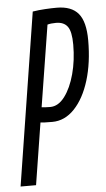

<svg xmlns="http://www.w3.org/2000/svg" viewBox="-59 -744 429 779"><g transform="rotate(-5 155.5 -355.0)"><path d="M-7 0 104 -703Q129 -707 155.5 -708.5Q182 -710 202 -710Q262 -710 290 -676.5Q318 -643 318 -567Q318 -476 296 -404.5Q274 -333 234.5 -291.5Q195 -250 144 -250Q121 -250 112.5 -250.5Q104 -251 96 -252L56 0ZM159 -645 106 -313Q124 -311 141 -311Q174 -311 200 -345.5Q226 -380 241 -435.5Q256 -491 256 -555Q256 -608 241 -628.5Q226 -649 194 -649Q173 -649 159 -645Z"/></g></svg>

Font: Georama ExtraCondensed
Style: Italic
Weight: 400
Width: 2
Italic angle: -9°
Designer: Jean-Baptiste Levee
Foundry: Production Type
Version: Version 1.000